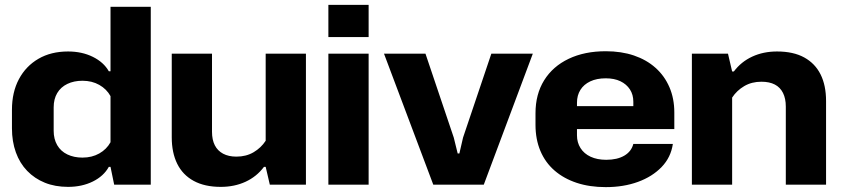

<svg xmlns="http://www.w3.org/2000/svg" viewBox="-20 -757 3446 787"><path d="M259 9Q206 9 164 -8Q122 -25 91.5 -56.5Q61 -88 45 -132.5Q29 -177 29 -231V-307Q29 -379 57.5 -432.5Q86 -486 137.5 -516Q189 -546 259 -546Q316 -546 360.5 -524Q405 -502 426 -465H433V-729H598V0H448L433 -73H426Q405 -35 360.5 -13Q316 9 259 9ZM318 -111Q357 -111 387 -128Q417 -145 433 -174V-363Q417 -392 387 -409Q357 -426 318 -426Q283 -426 256 -413Q229 -400 214.5 -375.5Q200 -351 200 -317V-221Q200 -187 214.5 -162Q229 -137 256 -124Q283 -111 318 -111Z M1234 -537V0H1086L1069 -73H1062Q1032 -33 986.5 -12Q941 9 885 9Q819 9 774 -15.5Q729 -40 706.5 -85.5Q684 -131 684 -194V-537H849V-217Q849 -184 860.5 -161.5Q872 -139 894.5 -127Q917 -115 949 -115Q989 -115 1019.5 -133Q1050 -151 1069 -180V-537Z M1326 0V-537H1491V0ZM1326 -605V-737H1491V-605Z M1756 0 1554 -537H1724L1840 -193L1856 -128H1863L1878 -193L1994 -537H2164L1963 0Z M2463 10Q2397 10 2344 -7.5Q2291 -25 2253 -58Q2215 -91 2195 -138.5Q2175 -186 2175 -245V-293Q2175 -371 2210.5 -428Q2246 -485 2311 -516Q2376 -547 2463 -547Q2527 -547 2578.5 -529.5Q2630 -512 2667 -479Q2704 -446 2724 -399.5Q2744 -353 2744 -296V-228H2318V-322H2589L2576 -307V-340Q2576 -369 2562 -390.5Q2548 -412 2523 -424Q2498 -436 2463 -436Q2426 -436 2399.5 -423.5Q2373 -411 2359 -388.5Q2345 -366 2345 -336V-202Q2345 -173 2359.5 -150Q2374 -127 2401 -114.5Q2428 -102 2465 -102Q2510 -102 2539 -119Q2568 -136 2576 -167H2738Q2730 -112 2692 -72.5Q2654 -33 2595 -11.5Q2536 10 2463 10Z M2816 0V-537H2964L2981 -464H2988Q3018 -504 3063.5 -525Q3109 -546 3165 -546Q3232 -546 3276.5 -521.5Q3321 -497 3343.5 -452Q3366 -407 3366 -343V0H3201V-320Q3201 -353 3189.5 -376Q3178 -399 3156 -410.5Q3134 -422 3101 -422Q3061 -422 3030.5 -404Q3000 -386 2981 -357V0Z"/></svg>

Font: Hubot Sans Condensed ExtraLight
Style: Bold
Weight: 700
Version: Version 2.000